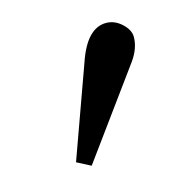

<svg xmlns="http://www.w3.org/2000/svg" viewBox="-50 -817 323 329"><g transform="rotate(-15 111.0 -653.0)"><path d="M163.1 -768.1Q178.2 -768.1 190.7 -756.6Q203.1 -745.1 203.1 -732.9Q203.1 -712.9 189 -692.9L76.2 -538.1L51.8 -550.8L109.9 -711.9Q128.9 -768.1 163.1 -768.1Z"/></g></svg>

Font: Linux Libertine
Style: Bold
Weight: 700
Designer: Philipp H. Poll
Foundry: Philipp H. Poll
Version: Version 5.0.3